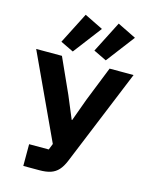

<svg xmlns="http://www.w3.org/2000/svg" viewBox="-140 -1063 910 1152"><g transform="rotate(15 315.5 -486.5)"><path d="M119 0V-135H241L256 -173L12 -698H172L270 -481L328 -342H331L382 -482L468 -698H617L371 -98Q356 -62 336.5 -40.5Q317 -19 289 -9.5Q261 0 219 0ZM362 -916 228 -740 147 -779 246 -973ZM567 -916 433 -740 352 -779 451 -973Z"/></g></svg>

Font: IBM Plex Sans
Style: Regular
Weight: 400
Designer: Mike Abbink, Paul van der Laan, Pieter van Rosmalen
Foundry: Bold Monday
Version: Version 3.201